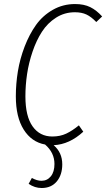

<svg xmlns="http://www.w3.org/2000/svg" viewBox="-20 -714 530 959"><path d="M355 -693.8Q399.9 -693.8 431.2 -678.2Q462.4 -662.6 490.2 -631.8L460.9 -604Q435.5 -630.4 411.6 -641.6Q387.7 -652.8 354 -652.8Q302.2 -652.8 259.8 -625.7Q217.3 -598.6 189.5 -555.4Q161.6 -512.2 142.6 -456.1Q123.5 -399.9 115.2 -343.8Q106.9 -287.6 106.9 -232.9Q106.9 -133.3 142.8 -82.8Q178.7 -32.2 241.2 -32.2Q280.3 -32.2 310.8 -46.6Q341.3 -61 374 -87.9L396 -56.2Q327.1 7.3 248 11.2Q291 47.9 291 106.9Q291 159.2 263.7 192.1Q236.3 225.1 188 225.1Q153.3 225.1 123 204.1L139.2 174.8Q164.6 189 187 189Q215.8 189 233.9 166.7Q252 144.5 252 105Q252 48.3 205.1 7.8Q137.7 -4.4 98.4 -66.7Q59.1 -128.9 59.1 -232.9Q59.1 -294.9 69.3 -357.7Q79.6 -420.4 103 -481.4Q126.5 -542.5 159.9 -589.4Q193.4 -636.2 243.9 -665Q294.4 -693.8 355 -693.8Z"/></svg>

Font: Fira Sans Compressed ExtraLight
Style: Italic
Weight: 250
Width: 3
Italic angle: -8°
Designer: Carrois Corporate & Edenspiekermann AG
Foundry: Carrois Corporate GbR & Edenspiekermann AG
Version: Version 4.203;PS 004.203;hotconv 1.0.88;makeotf.lib2.5.64775